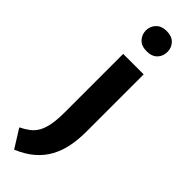

<svg xmlns="http://www.w3.org/2000/svg" viewBox="-372 -720 981 981"><g transform="rotate(45 118.5 -230.0)"><path d="M65 -480H213V-66Q213 -10 203.5 39Q194 88 171.5 129.5Q149 171 111.5 203.5Q74 236 17 260L-45 161Q-17 147 4 131Q25 115 38.5 90.5Q52 66 58.5 30Q65 -6 65 -60ZM140 -574Q102 -574 82 -595.5Q62 -617 62 -647Q62 -677 82.5 -698.5Q103 -720 140 -720Q177 -720 197.5 -699Q218 -678 218 -647Q218 -616 198 -595Q178 -574 140 -574Z"/></g></svg>

Font: Ek Mukta ExtraBold
Style: Regular
Weight: 800
Designer: Girish Dalvi and Yashodeep Gholap
Foundry: Ek Type
Version: Version 2.538;PS 1.002;hotconv 16.6.51;makeotf.lib2.5.65220;